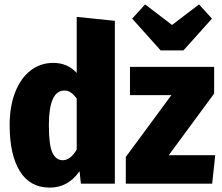

<svg xmlns="http://www.w3.org/2000/svg" viewBox="-20 -838 1012 876"><path d="M504 -743V0H349L343 -57Q291 18 207 18Q117 18 70.5 -57Q24 -132 24 -268Q24 -352 49 -416.5Q74 -481 119 -516Q164 -551 223 -551Q289 -551 330 -505V-761ZM330 -156V-389Q316 -407 303 -416Q290 -425 274 -425Q203 -425 203 -267Q203 -174 219.5 -140.5Q236 -107 266 -107Q302 -107 330 -156ZM957 -533V-411L750 -130H962L948 0H554V-122L762 -404H573V-533ZM888 -818 947 -753 817 -608H713L583 -753L642 -818L765 -724Z"/></svg>

Font: Fira Sans Condensed ExtraBold
Style: Regular
Weight: 800
Width: 3
Designer: Carrois Corporate & Edenspiekermann AG
Foundry: Carrois Corporate GbR & Edenspiekermann AG
Version: Version 4.203